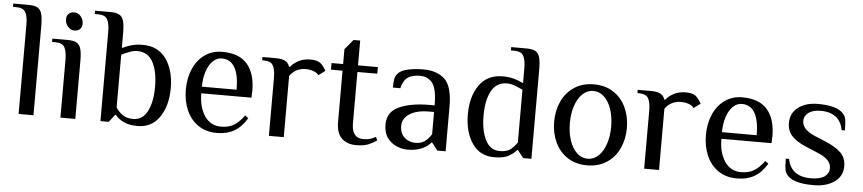

<svg xmlns="http://www.w3.org/2000/svg" viewBox="-55 -903 5198 1157"><g transform="rotate(5 2544.0 -325.0)"><path d="M76 -540Q76 -591 62 -615.5Q48 -640 6 -640H-14V-660H76Q113 -660 131.5 -650.5Q150 -641 158 -616Q166 -591 166 -540V0H76Z M311 -594Q311 -615 323.5 -627Q336 -639 357 -639Q380 -639 396.5 -620Q413 -601 413 -575Q413 -554 400.5 -542Q388 -530 367 -530Q344 -530 327.5 -549Q311 -568 311 -594ZM329 -350Q329 -401 315 -425.5Q301 -450 259 -450H239V-470H329Q366 -470 384.5 -460.5Q403 -451 411 -426Q419 -401 419 -350V0H329Z M661 -45H656L621 0H571V-540Q571 -591 557 -615.5Q543 -640 501 -640H481V-660H571Q608 -660 626.5 -650.5Q645 -641 653 -616Q661 -591 661 -540V-450Q690 -464 719 -472Q748 -480 786 -480Q879 -480 927.5 -411Q976 -342 976 -235Q976 -129 929 -59.5Q882 10 796 10Q745 10 712 -6Q679 -22 661 -45ZM881 -235Q881 -328 850.5 -384Q820 -440 756 -440Q735 -440 713 -432Q691 -424 661 -410V-90Q679 -63 703.5 -46.5Q728 -30 766 -30Q823 -30 852 -86.5Q881 -143 881 -235Z M1067 -235Q1067 -303 1091 -359Q1115 -415 1160.5 -447.5Q1206 -480 1267 -480Q1368 -480 1417.5 -423.5Q1467 -367 1467 -260L1465 -220H1162Q1162 -136 1198 -83Q1234 -30 1297 -30Q1344 -30 1376.5 -50Q1409 -70 1437 -110L1457 -95Q1424 -40 1380 -15Q1336 10 1277 10Q1209 10 1162 -22.5Q1115 -55 1091 -110.5Q1067 -166 1067 -235ZM1372 -260Q1372 -348 1346 -394Q1320 -440 1267 -440Q1237 -440 1213 -416.5Q1189 -393 1175.5 -352Q1162 -311 1162 -260Z M1590 -350Q1590 -401 1576 -425.5Q1562 -450 1520 -450H1510V-470H1590Q1628 -470 1647.5 -459.5Q1667 -449 1675 -425H1680Q1698 -448 1728.5 -464Q1759 -480 1800 -480Q1840 -480 1860 -465Q1877 -452 1895 -420L1855 -390Q1844 -405 1823 -412.5Q1802 -420 1775 -420Q1745 -420 1720 -406.5Q1695 -393 1680 -370V0H1590Z M1998 -120V-430H1928V-470H1998V-560L2048 -620H2088V-470H2208V-430H2088V-120Q2088 -30 2158 -30Q2182 -30 2198.5 -35Q2215 -40 2233 -50L2243 -30Q2220 -13 2192 -1.5Q2164 10 2118 10Q2062 10 2030 -22Q1998 -54 1998 -120Z M2284 -130Q2284 -206 2354.5 -238Q2425 -270 2539 -270H2569Q2569 -368 2542 -404Q2515 -440 2464 -440Q2419 -440 2392 -421Q2365 -402 2354 -355H2309Q2309 -389 2313 -408.5Q2317 -428 2334 -445Q2352 -463 2393.5 -471.5Q2435 -480 2484 -480Q2565 -480 2612 -436.5Q2659 -393 2659 -270V0H2609L2574 -45H2569Q2551 -22 2516 -6Q2481 10 2429 10Q2397 10 2364 -3.5Q2331 -17 2307.5 -48Q2284 -79 2284 -130ZM2569 -95V-230H2539Q2465 -230 2422 -202.5Q2379 -175 2379 -130Q2379 -84 2406.5 -59.5Q2434 -35 2474 -35Q2507 -35 2529 -51Q2551 -67 2569 -95Z M2773 -235Q2773 -342 2821.5 -411Q2870 -480 2963 -480Q3001 -480 3030 -472Q3059 -464 3088 -450V-540Q3088 -591 3074 -615.5Q3060 -640 3018 -640H2998V-660H3088Q3125 -660 3143.5 -650.5Q3162 -641 3170 -616Q3178 -591 3178 -540V0H3128L3093 -45H3088Q3066 -20 3036.5 -5Q3007 10 2953 10Q2866 10 2819.5 -59Q2773 -128 2773 -235ZM3088 -90V-410Q3058 -424 3036 -432Q3014 -440 2993 -440Q2929 -440 2898.5 -384Q2868 -328 2868 -235Q2868 -143 2897 -86.5Q2926 -30 2983 -30Q3024 -30 3045 -45Q3066 -60 3088 -90Z M3295 -235Q3295 -303 3321 -359Q3347 -415 3397 -447.5Q3447 -480 3515 -480Q3583 -480 3633 -447.5Q3683 -415 3709 -359Q3735 -303 3735 -235Q3735 -167 3709 -111Q3683 -55 3633 -22.5Q3583 10 3515 10Q3447 10 3397 -22.5Q3347 -55 3321 -111Q3295 -167 3295 -235ZM3640 -235Q3640 -292 3624.5 -339Q3609 -386 3580.5 -413Q3552 -440 3515 -440Q3478 -440 3449.5 -413Q3421 -386 3405.5 -339Q3390 -292 3390 -235Q3390 -178 3405.5 -131Q3421 -84 3449.5 -57Q3478 -30 3515 -30Q3552 -30 3580.5 -57Q3609 -84 3624.5 -131Q3640 -178 3640 -235Z M3860 -350Q3860 -401 3846 -425.5Q3832 -450 3790 -450H3780V-470H3860Q3898 -470 3917.5 -459.5Q3937 -449 3945 -425H3950Q3968 -448 3998.5 -464Q4029 -480 4070 -480Q4110 -480 4130 -465Q4147 -452 4165 -420L4125 -390Q4114 -405 4093 -412.5Q4072 -420 4045 -420Q4015 -420 3990 -406.5Q3965 -393 3950 -370V0H3860Z M4213 -235Q4213 -303 4237 -359Q4261 -415 4306.5 -447.5Q4352 -480 4413 -480Q4514 -480 4563.5 -423.5Q4613 -367 4613 -260L4611 -220H4308Q4308 -136 4344 -83Q4380 -30 4443 -30Q4490 -30 4522.5 -50Q4555 -70 4583 -110L4603 -95Q4570 -40 4526 -15Q4482 10 4423 10Q4355 10 4308 -22.5Q4261 -55 4237 -110.5Q4213 -166 4213 -235ZM4518 -260Q4518 -348 4492 -394Q4466 -440 4413 -440Q4383 -440 4359 -416.5Q4335 -393 4321.5 -352Q4308 -311 4308 -260Z M4730 -30Q4713 -47 4709 -68.5Q4705 -90 4705 -135H4725Q4734 -85 4768.5 -57.5Q4803 -30 4865 -30Q4920 -30 4947.5 -49Q4975 -68 4975 -100Q4975 -129 4953.5 -150Q4932 -171 4885 -190L4825 -215Q4765 -239 4735 -271Q4705 -303 4705 -350Q4705 -411 4751 -445.5Q4797 -480 4870 -480Q4980 -480 5020 -440Q5037 -423 5041 -402Q5045 -381 5045 -335H5025Q5017 -385 4983 -412.5Q4949 -440 4890 -440Q4843 -440 4816.5 -420.5Q4790 -401 4790 -370Q4790 -318 4870 -285L4930 -260Q4998 -232 5029 -200.5Q5060 -169 5060 -120Q5060 -59 5011 -24.5Q4962 10 4885 10Q4770 10 4730 -30Z"/></g></svg>

Font: Philosopher
Style: Regular
Weight: 400
Designer: Jovanny Lemonad
Foundry: Jovanny Lemonad
Version: Version 2.000